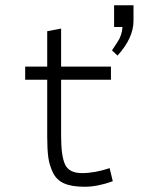

<svg xmlns="http://www.w3.org/2000/svg" viewBox="-20 -702 540 732"><path d="M415 -599V-682H489V-623Q489 -557 428 -490L407 -510Q407 -510 428 -542Q445 -567 447 -599ZM160 -398H76V-448H160V-583L213 -593V-448H403V-398H213V-184Q213 -106 228.5 -74Q244 -42 292.5 -42Q341 -42 398 -61L410 -11Q352 10 302.5 10Q253 10 224 -3Q195 -16 181.5 -44.5Q168 -73 164 -103Q160 -133 160 -182Z"/></svg>

Font: Lekton
Style: Regular
Weight: 400
Designer: Paolo Mazzetti, Luciano Perondi, Raffaele Flato, Elena Papassissa, Emilio Macchia, Michela Povoleri, Tobias Seemiller, R
Version: Version 34.000